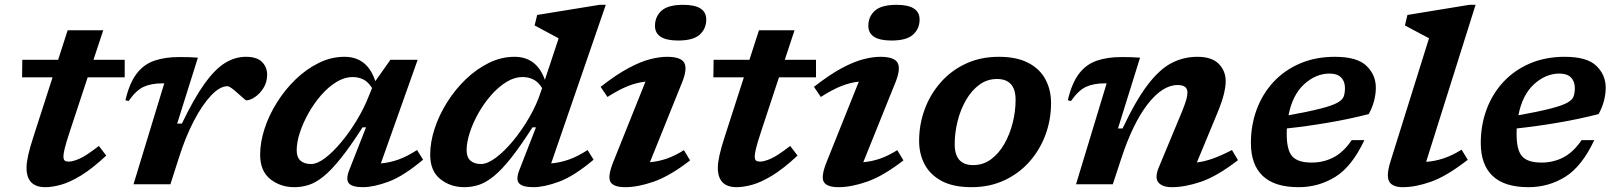

<svg xmlns="http://www.w3.org/2000/svg" viewBox="-20 -764 6693 796"><path d="M268 -214.5Q253.5 -170.5 248.2 -148.2Q243 -126 243 -116Q243 -102.5 248.5 -98.2Q254 -94 265 -94Q281.5 -94 309 -105.8Q336.5 -117.5 390 -159L420.5 -119Q362 -64.5 315.5 -36.2Q269 -8 232.5 2Q196 12 168 12Q90 12 90 -68.5Q90 -89.5 96.8 -120.2Q103.5 -151 119 -198.5L198 -443.5H71.5L72.5 -516H221L260.5 -638.5H408L367.5 -516H497V-443.5H343.5Z M661 -418.5H655Q606.5 -418.5 575 -403.8Q543.5 -389 513 -345L500 -348.5Q516.5 -419 546 -458Q575.5 -497 619.5 -512.2Q663.5 -527.5 723 -527.5Q747.5 -527.5 764.2 -527Q781 -526.5 800.5 -525L714.5 -251.5H734Q784 -355.5 827.2 -416Q870.5 -476.5 912.2 -502.5Q954 -528.5 999.5 -528.5Q1045 -528.5 1066.2 -507.2Q1087.5 -486 1087.5 -454.5Q1087.5 -423 1072.2 -399Q1057 -375 1036.8 -361.5Q1016.5 -348 1001.5 -348Q998.5 -348 988 -357.8Q977.5 -367.5 965 -378Q953 -389 941.2 -397.8Q929.5 -406.5 922.5 -406.5Q891.5 -406.5 855.2 -368.2Q819 -330 784.2 -263.8Q749.5 -197.5 722.5 -112.5L686.5 0H533.5Z M1428.5 -60.5 1497.5 -236H1483Q1432.5 -157 1393 -107.8Q1353.5 -58.5 1321.2 -32.5Q1289 -6.5 1259.8 2.8Q1230.5 12 1200.5 12Q1142.5 12 1100.5 -21.5Q1058.5 -55 1058.5 -122.5Q1058.5 -174.5 1077 -231Q1095.5 -287.5 1128.8 -340.2Q1162 -393 1206.2 -435.5Q1250.5 -478 1301.8 -503.2Q1353 -528.5 1408 -528.5Q1503 -528.5 1536 -427.5L1598.5 -516H1711.5L1559 -86.5Q1594.5 -89.5 1631 -102.2Q1667.5 -115 1709 -142L1734 -102Q1652.5 -33.5 1590.8 -10.8Q1529 12 1485 12Q1440 12 1426.2 -4.2Q1412.5 -20.5 1428.5 -60.5ZM1210 -141Q1210 -112 1225.8 -98Q1241.5 -84 1269.5 -84Q1295.5 -84 1328.5 -109.2Q1361.5 -134.5 1395.8 -175.8Q1430 -217 1459.8 -266.5Q1489.5 -316 1508.5 -364.5L1522.5 -399Q1506 -425 1486 -434.8Q1466 -444.5 1442.5 -444.5Q1408 -444.5 1374.2 -423.8Q1340.5 -403 1311 -369Q1281.5 -335 1258.8 -294.5Q1236 -254 1223 -213.8Q1210 -173.5 1210 -141Z M2441 -102Q2359.5 -33.5 2297.8 -10.8Q2236 12 2192 12Q2147 12 2132.2 -3.8Q2117.5 -19.5 2133.5 -60L2202 -236H2187.5Q2137 -157 2097.8 -107.8Q2058.5 -58.5 2026 -32.5Q1993.5 -6.5 1964.2 2.8Q1935 12 1905 12Q1847.5 12 1805.5 -21.5Q1763.5 -55 1763.5 -122.5Q1763.5 -174.5 1782 -231Q1800.5 -287.5 1833.8 -340.2Q1867 -393 1911.2 -435.5Q1955.5 -478 2006.8 -503.2Q2058 -528.5 2113 -528.5Q2205 -528.5 2239 -433L2296 -605Q2287 -610 2268.8 -619.8Q2250.5 -629.5 2230.5 -640.2Q2210.5 -651 2196.5 -658.5L2207 -702L2465.5 -744H2491.5L2265 -86.5Q2301 -89.5 2337.8 -102.2Q2374.5 -115 2416 -142ZM1914.5 -141Q1914.5 -112 1930.5 -98Q1946.5 -84 1974 -84Q2000.5 -84 2035.8 -110.2Q2071 -136.5 2107.2 -180.2Q2143.5 -224 2174.5 -277.5Q2205.5 -331 2223 -386L2227.5 -399Q2211 -425 2190.8 -434.8Q2170.5 -444.5 2147 -444.5Q2112.5 -444.5 2079 -423.8Q2045.5 -403 2015.8 -369Q1986 -335 1963.2 -294.5Q1940.5 -254 1927.5 -213.8Q1914.5 -173.5 1914.5 -141Z M2695.5 -657Q2695.5 -695 2722.5 -719.5Q2749.5 -744 2812.5 -744Q2908 -744 2908 -683Q2908 -645 2881 -620.5Q2854 -596 2791.5 -596Q2695.5 -596 2695.5 -657ZM2523.5 -95 2656 -425.5Q2621 -422 2583.5 -407.2Q2546 -392.5 2498.5 -362L2470 -404Q2535.5 -455 2585.8 -481.8Q2636 -508.5 2675 -518.5Q2714 -528.5 2745.5 -528.5Q2803.5 -528.5 2817 -503.2Q2830.5 -478 2807.5 -421.5L2674.5 -91.5Q2709.5 -94.5 2743.8 -106.2Q2778 -118 2815.5 -141.5L2841 -99Q2757.5 -34.5 2691.2 -11.2Q2625 12 2572 12Q2523.5 12 2510.8 -10Q2498 -32 2523.5 -95Z M3134 -214.5Q3119.5 -170.5 3114.2 -148.2Q3109 -126 3109 -116Q3109 -102.5 3114.5 -98.2Q3120 -94 3131 -94Q3147.5 -94 3175 -105.8Q3202.5 -117.5 3256 -159L3286.5 -119Q3228 -64.5 3181.5 -36.2Q3135 -8 3098.5 2Q3062 12 3034 12Q2956 12 2956 -68.5Q2956 -89.5 2962.8 -120.2Q2969.5 -151 2985 -198.5L3064 -443.5H2937.5L2938.5 -516H3087L3126.5 -638.5H3274L3233.5 -516H3363V-443.5H3209.5Z M3580 -657Q3580 -695 3607 -719.5Q3634 -744 3697 -744Q3792.5 -744 3792.5 -683Q3792.5 -645 3765.5 -620.5Q3738.5 -596 3676 -596Q3580 -596 3580 -657ZM3408 -95 3540.5 -425.5Q3505.5 -422 3468 -407.2Q3430.5 -392.5 3383 -362L3354.5 -404Q3420 -455 3470.2 -481.8Q3520.5 -508.5 3559.5 -518.5Q3598.5 -528.5 3630 -528.5Q3688 -528.5 3701.5 -503.2Q3715 -478 3692 -421.5L3559 -91.5Q3594 -94.5 3628.2 -106.2Q3662.5 -118 3700 -141.5L3725.5 -99Q3642 -34.5 3575.8 -11.2Q3509.5 12 3456.5 12Q3408 12 3395.2 -10Q3382.5 -32 3408 -95Z M4121 -528.5Q4195.5 -528.5 4243.5 -503.2Q4291.5 -478 4314.5 -434.5Q4337.5 -391 4337.5 -336.5Q4337.5 -268 4314.5 -205.5Q4291.5 -143 4248.2 -94Q4205 -45 4144 -16.5Q4083 12 4007.5 12Q3933 12 3885 -13.2Q3837 -38.5 3813.8 -81.8Q3790.5 -125 3790.5 -180Q3790.5 -248 3813.5 -310.5Q3836.5 -373 3879.8 -422.2Q3923 -471.5 3984 -500Q4045 -528.5 4121 -528.5ZM4015 -79.5Q4056 -79.5 4088.5 -103.5Q4121 -127.5 4143.8 -167.2Q4166.5 -207 4178.5 -254.8Q4190.5 -302.5 4190.5 -350Q4190.5 -436.5 4113.5 -436.5Q4072.5 -436.5 4040 -412.5Q4007.5 -388.5 3984.8 -349Q3962 -309.5 3950 -261.5Q3938 -213.5 3938 -166Q3938 -79.5 4015 -79.5Z M4420 -345 4407 -348.5Q4423.5 -419 4453 -458Q4482.5 -497 4526.5 -512.2Q4570.5 -527.5 4630 -527.5Q4651.5 -527.5 4667.5 -527Q4683.5 -526.5 4706.5 -525L4615 -231.5H4634Q4689 -348 4738.2 -412.5Q4787.5 -477 4837.2 -502.8Q4887 -528.5 4944 -528.5Q5004 -528.5 5032.8 -499.2Q5061.5 -470 5061.5 -427.5Q5061.5 -405.5 5054.2 -374.8Q5047 -344 5026 -293L4942 -90.5Q4972.5 -94 5007.2 -106.2Q5042 -118.5 5087.5 -142L5112.5 -100Q5025.5 -33 4959.2 -10.5Q4893 12 4838.5 12Q4799 12 4782.8 -7.2Q4766.5 -26.5 4783.5 -68.5L4880 -300.5Q4894 -335 4898.5 -352.2Q4903 -369.5 4903 -380.5Q4903 -411.5 4862.5 -411.5Q4799.5 -411.5 4737.8 -331.8Q4676 -252 4628.5 -106.5L4593.5 0H4441L4568 -418.5H4562Q4513.5 -418.5 4482 -403.8Q4450.5 -389 4420 -345Z M5636.5 -183Q5585 -73.5 5516 -30.8Q5447 12 5364 12Q5264 12 5215 -34.8Q5166 -81.5 5166 -171Q5166 -245 5190 -310Q5214 -375 5259.5 -424Q5305 -473 5369.5 -500.8Q5434 -528.5 5514.5 -528.5Q5606.5 -528.5 5645.2 -491Q5684 -453.5 5684 -400.5Q5684 -374.5 5676.8 -346.2Q5669.5 -318 5654.5 -291Q5570.5 -269.5 5482.8 -254.8Q5395 -240 5315 -231.5Q5314.5 -220.5 5314.5 -209Q5314.5 -141 5337.8 -115.5Q5361 -90 5418 -90Q5466.5 -90 5508 -111.2Q5549.5 -132.5 5584 -183ZM5492 -459Q5435.5 -459 5387 -415Q5338.5 -371 5322 -286Q5407 -301.5 5454.8 -313.8Q5502.5 -326 5524 -337.8Q5545.5 -349.5 5550.8 -364Q5556 -378.5 5556 -399Q5556 -426.5 5540 -442.8Q5524 -459 5492 -459Z M5904.5 -605.5Q5895.5 -610 5877.2 -619.8Q5859 -629.5 5838.8 -640.2Q5818.5 -651 5804.5 -658.5L5815 -702L6071.5 -744H6097.5L5892.5 -93Q5929 -95.5 5965 -107.5Q6001 -119.5 6039.5 -143.5L6065 -101.5Q5977.5 -33.5 5913.2 -10.8Q5849 12 5796 12Q5753 12 5739.5 -11.2Q5726 -34.5 5744.5 -94Z M6589.5 -183Q6538 -73.5 6469 -30.8Q6400 12 6317 12Q6217 12 6168 -34.8Q6119 -81.5 6119 -171Q6119 -245 6143 -310Q6167 -375 6212.5 -424Q6258 -473 6322.5 -500.8Q6387 -528.5 6467.5 -528.5Q6559.5 -528.5 6598.2 -491Q6637 -453.5 6637 -400.5Q6637 -374.5 6629.8 -346.2Q6622.5 -318 6607.5 -291Q6523.5 -269.5 6435.8 -254.8Q6348 -240 6268 -231.5Q6267.5 -220.5 6267.5 -209Q6267.5 -141 6290.8 -115.5Q6314 -90 6371 -90Q6419.5 -90 6461 -111.2Q6502.5 -132.5 6537 -183ZM6445 -459Q6388.5 -459 6340 -415Q6291.5 -371 6275 -286Q6360 -301.5 6407.8 -313.8Q6455.5 -326 6477 -337.8Q6498.5 -349.5 6503.8 -364Q6509 -378.5 6509 -399Q6509 -426.5 6493 -442.8Q6477 -459 6445 -459Z"/></svg>

Font: Newsreader 6pt SemiBold
Style: Italic
Weight: 600
Italic angle: -17°
Designer: Hugues Gentile
Foundry: Production Type
Version: Version 1.003; ttfautohint (v1.8.3)